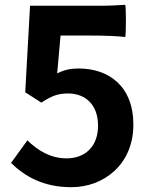

<svg xmlns="http://www.w3.org/2000/svg" viewBox="-20 -765 630 799"><path d="M95 -561 85 -381 152 -338C196 -366 220 -376 263 -376C337 -376 388 -328 388 -242C388 -155 334 -106 257 -106C189 -106 136 -140 94 -181L26 -87C82 -32 159 14 277 14C412 14 535 -81 535 -246C535 -407 432 -480 307 -480C273 -480 247 -474 218 -460L232 -617H367C413 -617 468 -615 501 -611C505 -617 505 -741 501 -745C468 -743 435 -741 402 -741H303H105Z"/></svg>

Font: GenSekiGothic2 TW B
Style: Regular
Weight: 700
Version: Version 2.100;PS 2.1;hotconv 16.6.51;makeotf.lib2.5.65220 DE